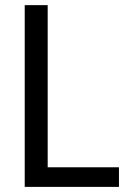

<svg xmlns="http://www.w3.org/2000/svg" viewBox="-20 -731 515 751"><path d="M166.5 -76.7H445.3V0H76.7V-710.9H166.5Z"/></svg>

Font: MAUL Condensed
Style: Condensed Regular
Weight: 400
Designer: MAUL
Version: Version 1.0; 2020; ttfautohint (v1.8.3)